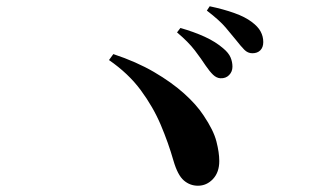

<svg xmlns="http://www.w3.org/2000/svg" viewBox="-20 -743 1040 618"><path d="M642.1 -531.6Q628.3 -552.8 607.3 -580.5Q586.2 -608.2 549.8 -638.7L560.7 -652.9Q603.8 -640.7 639.1 -624.6Q674.4 -608.4 698.9 -587Q716 -572.7 722.1 -558.2Q728.2 -543.7 728.2 -528.4Q728.2 -512.3 717.4 -501.3Q706.7 -490.3 689.4 -491.1Q676.9 -491.8 665.8 -502.4Q654.7 -513.1 642.1 -531.6ZM740.3 -613.4Q725.9 -631.2 706.4 -654.3Q686.9 -677.4 645.8 -708.9L655 -722.8Q699.6 -713.4 734.2 -701Q768.9 -688.7 790.5 -672.2Q810.5 -657.4 818.9 -641.5Q827.4 -625.7 827.4 -607.7Q827.4 -590.6 817.9 -581.1Q808.5 -571.6 792.2 -571.6Q777.6 -571.6 766.3 -583Q755.1 -594.4 740.3 -613.4ZM344.8 -568.9Q419.3 -544.2 475.9 -511.1Q532.5 -478 572.6 -442Q612.7 -406 635.2 -371.5Q667.5 -323.6 676.6 -287.7Q685.8 -251.8 685.8 -224.7Q685.8 -188.4 665.5 -166.8Q645.2 -145.2 617.1 -145.2Q591.6 -145.2 571.8 -162.1Q551.9 -179.1 538.3 -225.9Q522 -283 497.5 -340.9Q473 -398.7 433.2 -452.6Q393.4 -506.5 330.8 -549.7Z"/></svg>

Font: Noto Serif KR
Style: Regular
Weight: 200
Designer: Ryoko NISHIZUKA 西塚涼子 (kana & ideographs); Frank Grießhammer (Latin, Greek & Cyrillic); Wenlong ZHANG 张文龙 (bopomofo); San
Foundry: Adobe
Version: Version 2.001;hotconv 1.1.0;makeotfexe 2.6.0